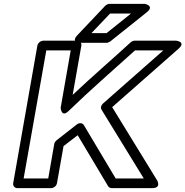

<svg xmlns="http://www.w3.org/2000/svg" viewBox="-20 -946 957 991"><path d="M377 -304 272 -222C266 -217 261 -209 260 -203L229 -25H102L219 -686H345L293 -389C293 -389 297 -337 334 -373C444 -480 563 -583 677 -686H823L512 -412C502 -403 498 -390 504 -380L722 -25H577L413 -300C407 -310 392 -315 377 -304ZM381 -248 538 15C541 20 548 25 556 25H765C815 25 791 -15 791 -15L559 -393L901 -694C942 -730 890 -736 890 -736H674C668 -736 661 -733 655 -728C556 -637 454 -550 355 -456L400 -711C402 -722 394 -736 379 -736H203C192 -736 176 -726 173 -711L48 0C46 11 54 25 69 25H245C256 25 271 15 274 0L308 -192ZM548 -876H656L530 -775H452ZM545 -926C539 -926 529 -922 523 -916L380 -765C343 -726 393 -725 393 -725H531C536 -725 543 -728 549 -732L738 -883C779 -916 728 -926 728 -926Z"/></svg>

Font: Asimov
Style: XWidOuIt
Weight: 500
Designer: Google
Version: Version 2.000980; 2014